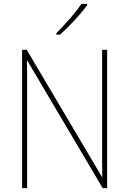

<svg xmlns="http://www.w3.org/2000/svg" viewBox="-20 -971 667 991"><path d="M533 0H510L121 -658H119Q120 -623 120 -591Q120 -559 120 -519V0H94V-714H118L506 -58H508Q507 -95 507 -132.5Q507 -170 507 -200V-714H533ZM430 -944Q404 -909 364.5 -866Q325 -823 289 -792H271V-800Q305 -834 341 -875Q377 -916 400 -951H430Z"/></svg>

Font: Noto Sans SemiCondensed Thin
Style: Regular
Weight: 100
Width: 4
Designer: Monotype Design Team
Foundry: Monotype Imaging Inc.
Version: Version 2.013; ttfautohint (v1.8.4.7-5d5b)